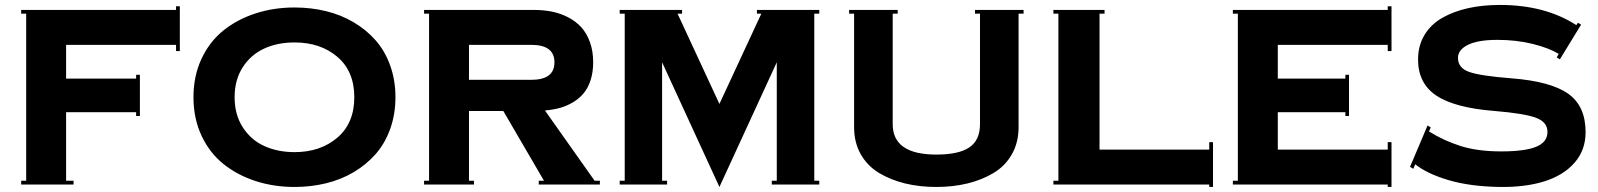

<svg xmlns="http://www.w3.org/2000/svg" viewBox="-20 -740 6409 770"><path d="M64.9 0V-15.1H85V-685.1H64.9V-700.2H686V-714.8H701.2V-535.2H686V-560.1H245.1V-424.8H525.9V-439.9H541V-274.9H525.9V-290H245.1V-15.1H274.9V0Z M1161.1 -710Q1227.1 -710 1287.4 -695.3Q1347.7 -680.7 1398.4 -650.6Q1449.2 -620.6 1486.6 -578.1Q1523.9 -535.6 1544.9 -477.1Q1565.9 -418.5 1565.9 -350.1Q1565.9 -281.7 1544.9 -223.1Q1523.9 -164.6 1486.6 -122.1Q1449.2 -79.6 1398.4 -49.6Q1347.7 -19.5 1287.4 -4.9Q1227.1 9.8 1161.1 9.8Q1078.1 9.8 1005.1 -13.9Q932.1 -37.6 876.5 -82Q820.8 -126.5 788.3 -195.6Q755.9 -264.6 755.9 -350.1Q755.9 -435.5 788.3 -504.6Q820.8 -573.7 876.5 -618.2Q932.1 -662.6 1005.1 -686.3Q1078.1 -710 1161.1 -710ZM1161.1 -129.9Q1265.1 -129.9 1333 -188Q1400.9 -246.1 1400.9 -350.1Q1400.9 -454.1 1333 -512Q1265.1 -569.8 1161.1 -569.8Q1093.3 -569.8 1039.8 -545.4Q986.3 -521 953.6 -470.5Q920.9 -419.9 920.9 -350.1Q920.9 -280.3 953.6 -229.5Q986.3 -178.7 1040 -154.3Q1093.8 -129.9 1161.1 -129.9Z M1680.7 0V-15.1H1700.7V-685.1H1680.7V-700.2H2120.6Q2159.2 -700.2 2193.4 -693.4Q2227.5 -686.5 2258.3 -670.7Q2289.1 -654.8 2311 -630.9Q2333 -606.9 2345.9 -571Q2358.9 -535.2 2358.9 -490.2Q2358.9 -451.2 2348.9 -419.7Q2338.9 -388.2 2321.5 -366.9Q2304.2 -345.7 2279.3 -330.6Q2254.4 -315.4 2226.6 -307.6Q2198.7 -299.8 2165.5 -296.9L2364.7 -15.1H2385.7V0H2140.6V-15.1H2161.6L1998.5 -294.9H1860.8V-15.1H1880.9V0ZM2110.8 -560.1H1860.8V-419.9H2110.8Q2203.6 -419.9 2203.6 -490.2Q2203.6 -560.1 2110.8 -560.1Z M2465.3 0V-15.1H2485.4V-685.1H2465.3V-700.2H2715.3V-685.1H2697.3L2865.2 -323.2L3033.2 -685.1H3015.6V-700.2H3265.6V-685.1H3245.6V-15.1H3265.6V0H3075.2V-15.1H3095.2V-490.2L2865.2 9.8L2635.3 -490.2V-15.1H2655.3V0Z M3385.3 -685.1V-700.2H3580.1V-685.1H3560.1V-242.2Q3560.1 -120.1 3734.9 -120.1Q3825.7 -120.1 3867.9 -149.2Q3910.2 -178.2 3910.2 -242.2V-685.1H3890.1V-700.2H4085V-685.1H4064.9V-230Q4064.9 -168.9 4038.3 -121.8Q4011.7 -74.7 3965.1 -46.6Q3918.5 -18.6 3860.4 -4.4Q3802.2 9.8 3734.9 9.8Q3667.5 9.8 3609.4 -4.4Q3551.3 -18.6 3504.9 -46.6Q3458.5 -74.7 3431.9 -121.6Q3405.3 -168.5 3405.3 -230V-685.1Z M4204.6 0V-15.1H4224.6V-685.1H4204.6V-700.2H4409.7V-685.1H4389.6V-140.1H4829.6V-169.9H4844.7V9.8H4829.6V0Z M4924.3 0V-15.1H4944.3V-685.1H4924.3V-700.2H5545.4V-714.8H5560.5V-535.2H5545.4V-560.1H5104.5V-424.8H5375.5V-439.9H5390.1V-274.9H5375.5V-290H5104.5V-140.1H5545.4V-169.9H5560.5V9.8H5545.4V0Z M5705.1 -236.8 5717.8 -229 5710.9 -212.9Q5769 -176.3 5837.4 -154.5Q5905.8 -132.8 6000 -132.8Q6095.2 -132.8 6140.6 -151.4Q6186 -169.9 6186 -210.9Q6186 -251 6138.9 -268.1Q6091.8 -285.2 5974.1 -294.9Q5813.5 -307.6 5740.2 -356.7Q5667 -405.8 5667 -501Q5667 -557.1 5692.9 -599.9Q5718.8 -642.6 5764.2 -668.5Q5809.6 -694.3 5867.9 -707.3Q5926.3 -720.2 5995.1 -720.2Q6176.3 -720.2 6301.8 -639.2L6308.1 -648.9L6320.8 -641.1L6235.8 -502L6223.1 -509.8L6231 -523.9Q6191.4 -547.9 6126.2 -564Q6061 -580.1 5984.9 -580.1Q5907.7 -580.1 5867.4 -560.3Q5827.1 -540.5 5827.1 -507.8Q5827.1 -467.3 5872.3 -451.4Q5917.5 -435.5 6043 -425.8Q6198.7 -413.6 6268.8 -364.3Q6338.9 -314.9 6338.9 -210Q6338.9 -137.7 6294.4 -87.2Q6250 -36.6 6173.6 -12.7Q6097.2 11.2 5995.1 9.8Q5874 7.8 5787.8 -18.1Q5701.7 -43.9 5655.8 -81.1L5647.9 -63L5634.8 -70.8Z"/></svg>

Font: Copperplate CC
Style: Bold
Weight: 700
Designer: indestructible type*
Foundry: Cowboy Collective
Version: Version 1.000